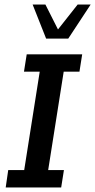

<svg xmlns="http://www.w3.org/2000/svg" viewBox="-20 -821 417 841"><path d="M5 0 16 -76H86L154 -507H85L97 -583H340L328 -507H259L191 -76H260L248 0ZM182 -652 123 -801H179L234 -692L320 -801H377L279 -652Z"/></svg>

Font: Rokkitt Medium
Style: Italic
Weight: 500
Italic angle: -9°
Designer: Vernon Adams
Foundry: Vernon Adams
Version: Version 3.103